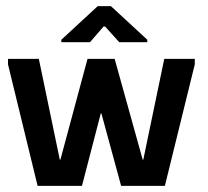

<svg xmlns="http://www.w3.org/2000/svg" viewBox="-20 -603 676 623"><path d="M102 0 6 -394V-412H106L174 -85H176L264 -412H352L443 -85H445L513 -412H612V-394L515 0H373L309 -235H307L246 0ZM179 -466V-474L297 -583H340L458 -474V-466H367L321 -517H316L272 -466Z"/></svg>

Font: Darker Grotesque
Style: Bold
Weight: 700
Designer: Gabriel Lam
Foundry: TypeRant
Version: Version 1.000;gftools[0.9.28]